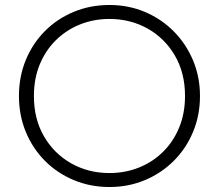

<svg xmlns="http://www.w3.org/2000/svg" viewBox="-20 -735 878 770"><path d="M419 15Q342 15 275.8 -12.8Q209.5 -40.5 160.2 -90Q111 -139.5 83.5 -206Q56 -272.5 56 -350Q56 -428 83.5 -494.5Q111 -561 160.2 -610.5Q209.5 -660 275.8 -687.5Q342 -715 419 -715Q495.5 -715 561.5 -687Q627.5 -659 677 -609Q726.5 -559 754.2 -492.8Q782 -426.5 782 -350Q782 -272.5 754.2 -206Q726.5 -139.5 677 -90Q627.5 -40.5 561.5 -12.8Q495.5 15 419 15ZM419 -41Q482 -41 537 -63Q592 -85 633.5 -125.8Q675 -166.5 698.5 -223.5Q722 -280.5 722 -350Q722 -443 681.2 -512.5Q640.5 -582 571.8 -620.5Q503 -659 419 -659Q356 -659 301 -637Q246 -615 204.5 -574.2Q163 -533.5 139.5 -476.8Q116 -420 116 -350Q116 -257 156.8 -187.5Q197.5 -118 266.2 -79.5Q335 -41 419 -41Z"/></svg>

Font: Geologica Thin Roman Thin
Style: Regular
Weight: 250
Version: Version 1.010;gftools[0.9.28]